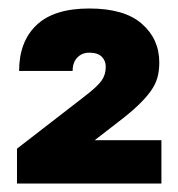

<svg xmlns="http://www.w3.org/2000/svg" viewBox="-20 -812 420 452"><path d="M20 -462 179 -585Q209 -608 219 -622Q229 -636 229 -655Q229 -669 219.5 -678.5Q210 -688 190 -688Q173 -688 162 -676.5Q151 -665 151 -645H25Q25 -714 66 -753Q107 -792 190 -792Q273 -792 314 -756Q355 -720 355 -665Q355 -645 350.5 -629Q346 -613 334.5 -597Q323 -581 304 -563Q285 -545 256 -523L203 -482H360V-380H20Z"/></svg>

Font: Golos Text DemiBold
Style: Regular
Weight: 600
Designer: A.Korolkova, Vitaly Kuzmin
Foundry: ParaType Ltd
Version: Version 2.002